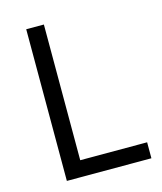

<svg xmlns="http://www.w3.org/2000/svg" viewBox="-108 -793 735 873"><g transform="rotate(-15 259.5 -357.0)"><path d="M98.1 0V-713.9H181.2V-75.2H496.1V0Z"/></g></svg>

Font: f01136030
Style: Regular
Weight: 400
Foundry: Ascender Corporation
Version: Version 1.10